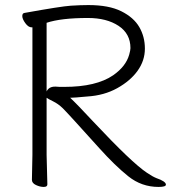

<svg xmlns="http://www.w3.org/2000/svg" viewBox="-20 -727 675 758"><path d="M106 -17 108 -116V-619H105Q92 -619 80 -635.5Q68 -652 68 -663.5Q68 -675 77 -676Q221 -702 259.5 -704.5Q298 -707 329 -707Q410 -707 459 -682.5Q508 -658 530 -620Q552 -582 552 -535Q552 -488 523.5 -448Q495 -408 443 -379Q391 -350 324 -346Q271 -341 257 -341Q284 -316 349 -246Q501 -84 560 -45Q582 -30 597 -24Q635 -11 635 2Q635 11 606 11Q539 11 486.5 -31Q434 -73 372 -142Q246 -282 228 -299.5Q210 -317 189.5 -327Q169 -337 164 -341V-115L167 1Q167 11 152.5 11Q138 11 122 3.5Q106 -4 106 -17ZM164 -366Q173 -385 197 -385H200Q208 -384 216 -384H234Q360 -384 427 -430Q477 -465 490 -511Q495 -529 495 -537Q495 -594 448 -625Q401 -656 327 -656Q221 -656 164 -637Z"/></svg>

Font: LXGW WenKai Light
Style: Regular
Weight: 300
Designer: LXGW / Fontworks Inc.
Foundry: LXGW / Fontworks Inc.
Version: Version 1.501; October 10, 2024